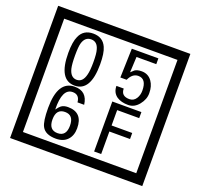

<svg xmlns="http://www.w3.org/2000/svg" viewBox="-170 -1151 1496 1433"><g transform="rotate(20 577.5 -435.0)"><path d="M1103 90H53V-960H1103ZM1028 15V-885H128V15ZM497 -656Q497 -442 371 -442Q244 -442 244 -656Q244 -744 265 -789Q294 -855 371 -855Q448 -855 477 -789Q497 -745 497 -656ZM444 -656Q444 -723 435 -752Q420 -809 371 -809Q322 -809 306 -752Q298 -723 298 -656Q298 -587 306 -553Q322 -488 371 -488Q419 -488 435 -554Q444 -587 444 -656ZM915 -580Q916 -531 880.5 -487Q845 -443 796 -443Q741 -443 706 -466Q666 -494 666 -547H724Q724 -487 790 -487Q824 -487 843 -517Q860 -544 860 -579Q860 -673 795 -673Q748 -673 722 -616H672L679 -847H890V-801H733L727 -677Q740 -689 753 -701Q772 -714 807 -714Q859 -714 889 -672Q915 -635 915 -580ZM499 -149Q499 -91 466.5 -56.5Q434 -22 375 -22Q291 -22 264 -73Q243 -111 243 -219Q243 -435 377 -435Q475 -435 488 -332H435Q430 -392 376 -392Q293 -392 297 -225Q318 -253 328 -260Q348 -275 381 -275Q499 -275 499 -149ZM442 -149Q442 -233 373 -233Q303 -233 303 -149Q303 -65 373 -65Q442 -65 442 -149ZM908 -379H733V-257H897V-209H733V-30H677V-427H908Z"/></g></svg>

Font: Unicode BMP Fallback SIL
Style: Regular
Weight: 400
Foundry: NRSI, SIL International
Version: Version 5.1 Based on Unicode 5.1